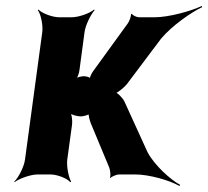

<svg xmlns="http://www.w3.org/2000/svg" viewBox="-20 -586 699 645"><path d="M285 -172 347 -23C350 -15 353 5 349 10L351 12C355 7 372 0 380 0H434C481 0 551 20 583 39L585 35C552 17 500 -30 476 -74L398 -245C393 -256 374 -276 366 -276L365 -272C373 -272 397 -292 406 -303L521 -456C557 -499 621 -544 659 -562L658 -566C620 -548 546 -528 500 -528H447C440 -528 425 -534 423 -540L420 -538C421 -532 414 -513 409 -507L293 -347C289 -342 280 -325 282 -320L284 -322C283 -327 267 -330 262 -330C254 -330 237 -326 231 -321L234 -318C240 -323 246 -341 247 -351L264 -478C267 -502 286 -539 298 -552L296 -554C283 -542 245 -528 221 -528H179C155 -528 120 -542 109 -554L107 -552C117 -539 125 -502 122 -478L64 -50C61 -26 42 11 28 24L29 26C44 14 83 0 107 0H149C173 0 207 14 216 26L219 24C211 11 203 -26 206 -50L222 -167C224 -180 221 -204 215 -211L211 -208C217 -201 239 -195 251 -195H252C260 -195 279 -200 283 -205L279 -207C275 -202 282 -180 285 -172Z"/></svg>

Font: Asimov
Style: EdgeNarIt
Weight: 500
Designer: Google
Version: Version 2.000980: 2014